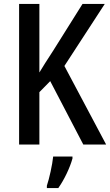

<svg xmlns="http://www.w3.org/2000/svg" viewBox="-20 -734 559 975"><path d="M519 0 307 -399 512 -714H399L249 -475C219 -429 196 -393 180 -366V-714H77V0H180V-266L235 -322L403 0ZM348 71V61H250C246 102 230 174 218 209V221H276C306 179 335 118 348 71Z"/></svg>

Font: Noto Sans Thai Looped Condensed Medium
Style: Regular
Weight: 500
Width: 3
Designer: Sasikarn Vongin, Ben Mitchell
Foundry: The Fontpad Ltd
Version: Version 1.001